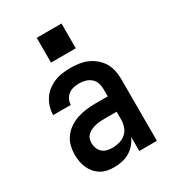

<svg xmlns="http://www.w3.org/2000/svg" viewBox="-181 -843 862 953"><g transform="rotate(-30 250.0 -366.5)"><path d="M193 8Q174 8 154.5 4.5Q135 1 118 -9Q101 -19 88 -34Q75 -49 67 -67Q59 -85 55.5 -104Q52 -123 52 -143Q52 -169 58.5 -194.5Q65 -220 81 -241Q97 -262 119 -276.5Q141 -291 166 -299Q191 -307 217 -310Q243 -313 269 -313H339V-354Q339 -372 333.5 -389Q328 -406 314.5 -418Q301 -430 283.5 -435Q266 -440 249 -440Q232 -440 216 -436.5Q200 -433 187 -423.5Q174 -414 166.5 -399Q159 -384 159 -368Q159 -368 159 -368Q159 -368 159 -368H58Q58 -368 58 -368Q58 -368 58 -368Q58 -391 65 -414Q72 -437 85 -456.5Q98 -476 116.5 -490Q135 -504 157 -513Q179 -522 202 -525Q225 -528 249 -528Q273 -528 297.5 -524.5Q322 -521 344.5 -511Q367 -501 386 -485Q405 -469 417.5 -448Q430 -427 435 -402.5Q440 -378 440 -354V0H339V-81Q330 -60 315 -42.5Q300 -25 280.5 -13.5Q261 -2 238.5 3Q216 8 193 8ZM233 -80Q254 -80 274.5 -86Q295 -92 310 -105.5Q325 -119 332 -139Q339 -159 339 -180V-225H269Q256 -225 243 -224Q230 -223 217.5 -220Q205 -217 193.5 -212Q182 -207 172 -198.5Q162 -190 157.5 -178Q153 -166 153 -153Q153 -137 158.5 -122.5Q164 -108 175.5 -97.5Q187 -87 202.5 -83.5Q218 -80 233 -80ZM179 -599V-741H321V-599Z"/></g></svg>

Font: Iosevka SS04 Semibold
Style: Regular
Weight: 600
Monospace: yes
Designer: Belleve Invis
Foundry: Belleve Invis
Version: Version 19.0.0; ttfautohint (v1.8.4)